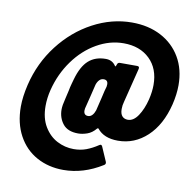

<svg xmlns="http://www.w3.org/2000/svg" viewBox="-82 -751 906 903"><g transform="rotate(10 371.5 -299.5)"><path d="M743 -416Q743 -373 731 -323Q706 -222 646 -166Q586 -110 507 -110Q440 -110 408 -150Q405 -153 401 -149Q383 -127 360 -119Q337 -111 317 -111Q267 -111 244 -140Q221 -169 221 -209Q221 -217 223 -231L230 -263L239 -302Q242 -319 247 -336.5Q252 -354 253 -358Q271 -422 303 -450.5Q335 -479 385 -479Q416 -479 432 -455Q437 -449 438 -456L440 -461Q443 -472 453 -472H536Q548 -472 545 -459L504 -295Q499 -278 499 -260Q499 -237 509 -226Q519 -215 536 -215Q563 -215 584.5 -247Q606 -279 618 -327Q627 -365 627 -397Q627 -475 580 -520.5Q533 -566 455 -566Q389 -566 327 -530.5Q265 -495 219.5 -432Q174 -369 154 -290Q144 -250 144 -212Q144 -154 168 -114Q192 -74 229.5 -54.5Q267 -35 309 -35Q342 -35 369.5 -45.5Q397 -56 424 -74Q428 -77 432 -77Q436 -77 439 -71L469 -2Q470 0 470 3Q470 10 463 14Q373 70 278 70Q207 70 150.5 39Q94 8 62 -51Q30 -110 30 -189Q30 -236 44 -295Q70 -403 135.5 -488Q201 -573 291 -621Q381 -669 477 -669Q556 -669 616 -637.5Q676 -606 709.5 -549Q743 -492 743 -416ZM382 -233 397 -295Q406 -336 411 -351Q412 -355 412 -362Q412 -383 392 -383Q380 -383 371.5 -374.5Q363 -366 358 -351L343 -289L329 -233Q328 -229 328 -223Q328 -200 349 -200Q360 -200 368.5 -209Q377 -218 382 -233Z"/></g></svg>

Font: Barlow Condensed ExtraBold
Style: Italic
Weight: 800
Width: 3
Italic angle: -7°
Designer: Jeremy Tribby
Foundry: Tribby Type
Version: Version 1.408